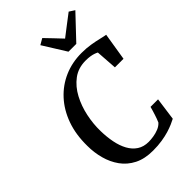

<svg xmlns="http://www.w3.org/2000/svg" viewBox="-289 -1102 1218 1218"><g transform="rotate(-45 320.5 -493.0)"><path d="M331.5 8Q257 8 205 -18.5Q153 -45 120.5 -90.2Q88 -135.5 72.8 -192Q57.5 -248.5 57.5 -308Q56 -410 85.2 -491.8Q114.5 -573.5 167.8 -631.5Q221 -689.5 292.5 -720.5Q364 -751.5 448 -751.5Q492 -751.5 529.5 -745.2Q567 -739 595.2 -732Q623.5 -725 640.5 -722.5L610.5 -537H533.5L523.5 -680Q514.5 -685 502.2 -689.2Q490 -693.5 473 -696.2Q456 -699 432 -699Q366 -699 318.5 -663.5Q271 -628 240.5 -570.8Q210 -513.5 196 -446.5Q182 -379.5 183.5 -316Q184.5 -262 194 -213.8Q203.5 -165.5 223.5 -129Q243.5 -92.5 275 -71.8Q306.5 -51 351 -51Q370.5 -51 395 -54.8Q419.5 -58.5 442.8 -68Q466 -77.5 481 -94.5Q486 -105.5 490.5 -118Q495 -130.5 499.5 -144.2Q504 -158 508.2 -172.2Q512.5 -186.5 516 -200H583.5L562.5 -47Q548.5 -39.5 527.2 -30.2Q506 -21 477.5 -12.2Q449 -3.5 412.5 2.2Q376 8 331.5 8ZM395.5 -815.5 298.5 -971 339 -994.5Q364 -968.5 389.2 -942.2Q414.5 -916 439 -889.5Q473 -916 507.2 -942Q541.5 -968 576 -994.5L612.5 -971L465.5 -815.5Z"/></g></svg>

Font: Merriweather 24pt Medium
Style: Italic
Weight: 500
Italic angle: -7.8°
Version: Version 2.101